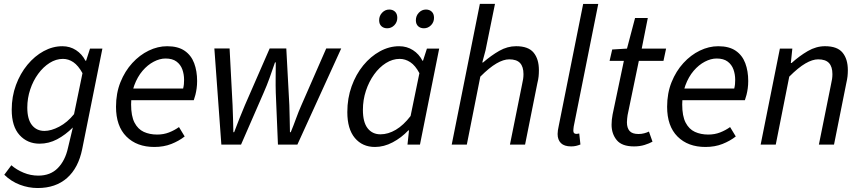

<svg xmlns="http://www.w3.org/2000/svg" viewBox="-20 -732 4365 972"><path d="M170.9 219.9Q124.4 219.9 80.3 203.1Q36.2 186.3 1.7 152.7L37.5 104.6Q64.1 127.8 99.7 142.4Q135.2 157.1 174.1 157.1Q235.3 157.1 272.7 118.9Q310.1 80.8 324.2 16.5L348.8 -86.6Q311.1 -49.1 269.1 -26.8Q227 -4.6 180.3 -4.6Q118.7 -4.6 79 -48.3Q39.3 -92 39.3 -176.4Q39.3 -243.4 60.8 -301.6Q82.3 -359.8 118.8 -404Q155.3 -448.2 201.1 -473.1Q246.9 -498 295.7 -498Q334.4 -498 364.9 -478.1Q395.3 -458.3 412.5 -424.7H415.9L435.7 -486H498.4L396.1 22.9Q376.8 118.3 319.3 169.1Q261.7 219.9 170.9 219.9ZM205 -69.2Q239 -69.2 280 -90.8Q321 -112.3 354.8 -154.1L397.6 -361.6Q376 -400.5 351.3 -417.2Q326.6 -433.9 298.6 -433.9Q263.6 -433.9 231.3 -413.5Q198.9 -393.1 173.4 -358.3Q147.8 -323.5 133 -279.1Q118.2 -234.8 118.2 -187.3Q118.2 -128.3 141.7 -98.8Q165.3 -69.2 205 -69.2Z M761.4 12Q672.6 12 619.9 -40.8Q567.3 -93.5 567.3 -191.4Q567.3 -260 589.8 -316Q612.3 -372 649.7 -412.8Q687 -453.6 733 -475.8Q778.9 -498 826.1 -498Q881.4 -498 914.8 -474.9Q948.1 -451.9 963 -412.1Q977.9 -372.2 977.9 -322Q977.9 -302.3 975.5 -284.8Q973.1 -267.2 969.2 -251.9Q965.3 -236.7 961 -224.8H624.4L632.2 -283.9H907.1Q910.1 -296.5 911 -306.1Q911.9 -315.7 911.9 -328Q911.9 -355.9 903.1 -380.4Q894.2 -405 873.6 -420.4Q853 -435.8 818 -435.8Q789 -435.8 758.2 -419.7Q727.4 -403.6 701.6 -373.5Q675.8 -343.3 659.8 -300Q643.7 -256.7 643.7 -203.2Q643.7 -144.5 660.9 -111.3Q678.1 -78.1 707.9 -64.4Q737.7 -50.8 775.6 -50.8Q808.1 -50.8 835.5 -61.5Q862.8 -72.1 886.1 -88.7L914.9 -41.2Q886 -18.4 847.5 -3.2Q809 12 761.4 12Z M1100.6 0 1065.2 -486.6H1142.3L1157.4 -199.4Q1159.2 -167.6 1159.7 -132.4Q1160.3 -97.3 1161.4 -62.8H1165.4Q1178.6 -97.3 1192.3 -132.4Q1206 -167.6 1219.8 -199.4L1345.2 -486.6H1429.4L1444.8 -199.4Q1445.6 -167.6 1446.5 -132.4Q1447.5 -97.3 1447.9 -62.8H1451.9Q1466.3 -97.3 1478.9 -132.4Q1491.6 -167.6 1505.8 -199.4L1631.5 -486.6H1707.4L1485.5 0H1387.1L1376.1 -262.9Q1375 -299.8 1375.5 -336.8Q1376 -373.8 1376.1 -416H1372.1Q1357.7 -373.8 1344.5 -336.8Q1331.2 -299.8 1314.9 -262.9L1200.3 0Z M1878.3 12Q1814.6 12 1776.4 -33.5Q1738.3 -79.1 1738.3 -164.3Q1738.3 -234.5 1760.1 -295.1Q1781.9 -355.7 1819.1 -401.1Q1856.3 -446.4 1903.4 -472.2Q1950.5 -498 2000.7 -498Q2039.8 -498 2070.7 -478.1Q2101.6 -458.3 2118.7 -424.7H2121.5L2141.3 -486H2203.4L2106.1 0H2042.9L2050.6 -71.9H2047.2Q2012.1 -34.7 1967.9 -11.4Q1923.7 12 1878.3 12ZM1906 -52Q1945 -52 1983.9 -75Q2022.8 -98 2058.6 -144.7L2103.2 -361.6Q2082.6 -400.5 2057.1 -417.2Q2031.6 -433.9 2003.6 -433.9Q1967.2 -433.9 1933.7 -412.7Q1900.1 -391.5 1874 -355.2Q1847.8 -318.8 1832.5 -272.5Q1817.2 -226.3 1817.2 -175.8Q1817.2 -113.3 1841.1 -82.7Q1865.1 -52 1906 -52ZM1940.2 -588.8Q1922.3 -588.8 1910.9 -599.4Q1899.4 -610.1 1899.4 -629.5Q1899.4 -652 1914.6 -667.8Q1929.8 -683.7 1950.6 -683.7Q1968.5 -683.7 1979.9 -672.8Q1991.3 -661.9 1991.3 -641.7Q1991.3 -619.7 1976.2 -604.2Q1961 -588.8 1940.2 -588.8ZM2126 -588.8Q2108.2 -588.8 2096.7 -599.4Q2085.3 -610.1 2085.3 -629.5Q2085.3 -652 2100.5 -667.8Q2115.6 -683.7 2136.5 -683.7Q2154.3 -683.7 2165.8 -672.8Q2177.2 -661.9 2177.2 -641.7Q2177.2 -619.7 2162 -604.2Q2146.9 -588.8 2126 -588.8Z M2266.8 0 2409.3 -712.4H2485.9L2438 -477.1L2421.5 -415.7H2425.5Q2466.9 -451.5 2507.9 -474.8Q2549 -498.1 2592.7 -498.1Q2654.7 -498.1 2681.4 -465.6Q2708.2 -433.1 2708.2 -376.9Q2708.2 -359.7 2706.7 -344.8Q2705.2 -329.9 2700.2 -310L2638.2 0H2561.6L2622.1 -300.1Q2626.4 -319.8 2628.3 -331.9Q2630.1 -344 2630.1 -356.8Q2630.1 -394.2 2612.8 -412.9Q2595.5 -431.6 2557.8 -431.6Q2529.2 -431.6 2493.4 -410.8Q2457.6 -390.1 2411.6 -344L2343.3 0Z M2871.4 9.2Q2836.7 9.2 2819.8 -7.4Q2802.9 -24.1 2802.9 -53.8Q2802.9 -62.4 2804.4 -72.5Q2805.9 -82.6 2808.7 -95.1L2932.3 -712.2H3008.7L2884.5 -91.9Q2883.5 -84.3 2883 -79.3Q2882.5 -74.3 2882.5 -70Q2882.5 -54.2 2897.8 -54.2Q2900.8 -54.2 2903.6 -54.7Q2906.4 -55.2 2912.4 -56.2L2918.4 -0.5Q2907.7 3.8 2896.5 6.5Q2885.3 9.2 2871.4 9.2Z M3189.7 9.2Q3128.5 9.2 3102.3 -22.6Q3076.1 -54.4 3076.1 -100.6Q3076.1 -113.8 3077.4 -126.2Q3078.7 -138.7 3081.3 -152.5L3138.3 -423.8H3066L3079.3 -481.4L3154.1 -486L3195 -640.9H3259.5L3228.7 -486H3352.1L3338.8 -423.8H3214.1L3157.2 -149.3Q3156.2 -140.3 3155 -131.9Q3153.8 -123.5 3153.8 -113.1Q3153.8 -84.1 3167.4 -68.8Q3180.9 -53.6 3212.6 -53.6Q3227.7 -53.6 3241.1 -57.2Q3254.4 -60.7 3265.2 -65.9L3283.3 -14.8Q3267.3 -5.8 3243.3 1.7Q3219.2 9.2 3189.7 9.2Z M3551.4 12Q3462.6 12 3409.9 -40.8Q3357.3 -93.5 3357.3 -191.4Q3357.3 -260 3379.8 -316Q3402.3 -372 3439.7 -412.8Q3477 -453.6 3523 -475.8Q3568.9 -498 3616.1 -498Q3671.4 -498 3704.8 -474.9Q3738.1 -451.9 3753 -412.1Q3767.9 -372.2 3767.9 -322Q3767.9 -302.3 3765.5 -284.8Q3763.1 -267.2 3759.2 -251.9Q3755.3 -236.7 3751 -224.8H3414.4L3422.2 -283.9H3697.1Q3700.1 -296.5 3701 -306.1Q3701.9 -315.7 3701.9 -328Q3701.9 -355.9 3693.1 -380.4Q3684.2 -405 3663.6 -420.4Q3643 -435.8 3608 -435.8Q3579 -435.8 3548.2 -419.7Q3517.4 -403.6 3491.6 -373.5Q3465.8 -343.3 3449.8 -300Q3433.7 -256.7 3433.7 -203.2Q3433.7 -144.5 3450.9 -111.3Q3468.1 -78.1 3497.9 -64.4Q3527.7 -50.8 3565.6 -50.8Q3598.1 -50.8 3625.5 -61.5Q3652.8 -72.1 3676.1 -88.7L3704.9 -41.2Q3676 -18.4 3637.5 -3.2Q3599 12 3551.4 12Z M3830.8 0 3928.2 -486.1H3991.2L3983.6 -413.2H3987.6Q4027.1 -448.9 4069.5 -473.5Q4111.9 -498.1 4156.7 -498.1Q4218.7 -498.1 4245.4 -465.6Q4272.2 -433.1 4272.2 -376.9Q4272.2 -359.7 4270.5 -344.8Q4268.8 -329.9 4264.2 -310L4202.2 0H4125.6L4186.1 -300.1Q4190.4 -319.8 4192.3 -331.9Q4194.1 -344 4194.1 -356.8Q4194.1 -394.2 4176.8 -412.9Q4159.5 -431.6 4121.8 -431.6Q4093.2 -431.6 4057.4 -410.8Q4021.6 -390.1 3975.6 -344L3907.3 0Z"/></svg>

Font: Source Sans 3
Style: Italic
Weight: 200
Italic angle: -11°
Designer: Paul D. Hunt
Foundry: Adobe
Version: Version 3.046;hotconv 1.0.118;makeotfexe 2.5.65603